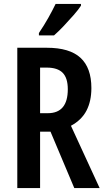

<svg xmlns="http://www.w3.org/2000/svg" viewBox="-20 -957 533 977"><path d="M218 -714Q334 -714 389.5 -663Q445 -612 445 -509Q445 -442 420 -394Q395 -346 341 -317L487 0H358L237 -287H184V0H68V-714ZM218 -613H184V-381H223Q325 -381 325 -503Q325 -560 299 -586.5Q273 -613 218 -613ZM392 -928Q379 -908 355 -880.5Q331 -853 304.5 -825Q278 -797 255 -777H178V-789Q205 -829 226 -866.5Q247 -904 263 -937H392Z"/></svg>

Font: Noto Sans Thai Looped ExtraCondensed SemiBold
Style: Regular
Weight: 600
Width: 2
Designer: Sasikarn Vongin, Ben Mitchell
Foundry: The Fontpad Ltd
Version: Version 1.001; ttfautohint (v1.8.4.7-5d5b)